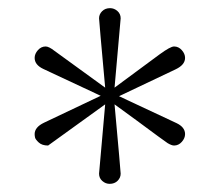

<svg xmlns="http://www.w3.org/2000/svg" viewBox="-20 -770 540 471"><path d="M65 -441Q65 -458 88 -469L227 -535L86 -601Q65 -611 65 -628Q65 -638 73 -647Q81 -656 92 -656Q100 -656 114 -645L238 -555Q223 -720 223 -725Q223 -735 230.5 -742.5Q238 -750 250 -750Q260 -750 268 -743Q276 -736 276 -725L261 -555L372 -637Q398 -656 407 -656Q418 -656 426 -647Q434 -638 434 -628Q434 -611 411 -600L272 -534L413 -468Q434 -458 434 -441Q434 -431 426 -422Q418 -413 407 -413Q401 -413 391 -419Q389 -420 368 -435.5Q347 -451 314.5 -475Q282 -499 261 -514Q276 -349 276 -344Q276 -334 268.5 -326.5Q261 -319 249 -319Q239 -319 231 -326Q223 -333 223 -344L238 -514L98 -413Q83 -413 75 -420.5Q67 -428 66 -432.5Q65 -437 65 -441Z"/></svg>

Font: CMU Serif
Style: Roman
Weight: 500
Version: Version 0.7.0